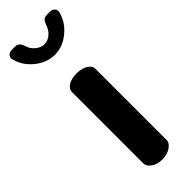

<svg xmlns="http://www.w3.org/2000/svg" viewBox="-269 -734 750 750"><g transform="rotate(-45 105.5 -359.5)"><path d="M114 0Q86 0 68 -13Q50 -26 50 -41V-435Q50 -453 68 -464Q86 -475 114 -475Q141 -475 160 -464Q179 -453 179 -435V-41Q179 -26 160 -13Q141 0 114 0ZM106 -586Q62 -586 24.5 -616.5Q-13 -647 -24 -690Q-27 -704 -19.5 -711.5Q-12 -719 2 -719H18Q30 -719 36.5 -712.5Q43 -706 47 -695Q53 -672 70.5 -658Q88 -644 106 -644Q126 -644 142 -658Q158 -672 165 -695Q169 -706 175.5 -712.5Q182 -719 194 -719H210Q223 -719 231 -711Q239 -703 235 -689Q224 -647 187 -616.5Q150 -586 106 -586Z"/></g></svg>

Font: Dosis ExtraLight
Style: Bold
Weight: 700
Version: Version 3.001; ttfautohint (v1.8.2)